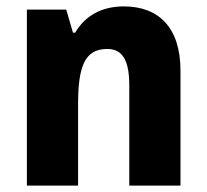

<svg xmlns="http://www.w3.org/2000/svg" viewBox="-20 -580 646 600"><path d="M367 -560C298 -560 246 -531 215 -478H208L187 -550H64V0H224V-253C224 -371 244 -427 315 -427C365 -427 384 -388 384 -313V0H544V-359C544 -495 475 -560 367 -560Z"/></svg>

Font: Noto Sans Thai Looped SemiCondensed ExtraBold
Style: Regular
Weight: 800
Width: 4
Designer: Sasikarn Vongin, Ben Mitchell
Foundry: The Fontpad Ltd
Version: Version 1.001